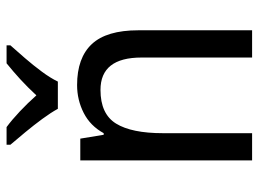

<svg xmlns="http://www.w3.org/2000/svg" viewBox="-124 -682 806 599"><g transform="rotate(-90 279.5 -383.0)"><path d="M313 -546Q398 -546 441 -500Q484 -454 484 -355V0H399V-345Q399 -473 298 -473Q223 -473 193 -424.5Q163 -376 163 -278V0H78V-536H146L158 -463H163Q186 -505 226.5 -525.5Q267 -546 313 -546ZM239 -606Q227 -628 207.5 -654.5Q188 -681 166.5 -707Q145 -733 127 -754V-766H182Q205 -749 231 -724.5Q257 -700 281 -673Q307 -701 331 -723Q355 -745 381 -766H437V-754Q420 -735 397.5 -709Q375 -683 355 -656Q335 -629 324 -606Z"/></g></svg>

Font: Noto Sans SemiCondensed
Style: Regular
Weight: 400
Width: 4
Designer: Monotype Design Team
Foundry: Monotype Imaging Inc.
Version: Version 2.013; ttfautohint (v1.8.4.7-5d5b)